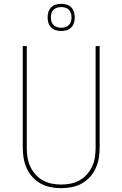

<svg xmlns="http://www.w3.org/2000/svg" viewBox="-20 -976 640 1004"><path d="M300 8Q272 8 244.5 2.5Q217 -3 193 -16Q169 -29 150 -50Q131 -71 119.5 -96.5Q108 -122 103.5 -149.5Q99 -177 99 -205V-735H120V-205Q120 -180 123.5 -155Q127 -130 137.5 -107Q148 -84 164.5 -65Q181 -46 203 -33.5Q225 -21 250 -16Q275 -11 300 -11Q325 -11 350 -16Q375 -21 397 -33.5Q419 -46 435.5 -65Q452 -84 462.5 -107Q473 -130 476.5 -155Q480 -180 480 -205V-735H501V-205Q501 -177 496.5 -149.5Q492 -122 480.5 -96.5Q469 -71 450 -50Q431 -29 407 -16Q383 -3 355.5 2.5Q328 8 300 8ZM300 -814Q286 -814 272 -818Q258 -822 247.5 -832.5Q237 -843 233 -857Q229 -871 229 -885Q229 -899 233 -913Q237 -927 247.5 -937.5Q258 -948 272 -952Q286 -956 300 -956Q314 -956 328 -952Q342 -948 352.5 -937.5Q363 -927 367 -913Q371 -899 371 -885Q371 -871 367 -857Q363 -843 352.5 -832.5Q342 -822 328 -818Q314 -814 300 -814ZM300 -831Q311 -831 321.5 -834Q332 -837 340 -845Q348 -853 351 -863.5Q354 -874 354 -885Q354 -896 351 -906.5Q348 -917 340 -925Q332 -933 321.5 -936Q311 -939 300 -939Q289 -939 278.5 -936Q268 -933 260 -925Q252 -917 249 -906.5Q246 -896 246 -885Q246 -874 249 -863.5Q252 -853 260 -845Q268 -837 278.5 -834Q289 -831 300 -831Z"/></svg>

Font: Iosevka Aile Thin
Style: Regular
Weight: 100
Designer: Belleve Invis
Foundry: Belleve Invis
Version: Version 31.1.0; ttfautohint (v1.8.4)